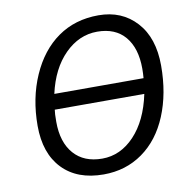

<svg xmlns="http://www.w3.org/2000/svg" viewBox="-82 -805 883 895"><g transform="rotate(-10 360.0 -357.5)"><path d="M175.8 -399.9H598.1Q600.1 -421.4 600.1 -444.8Q600.1 -542 554.2 -596.4Q508.3 -650.9 422.4 -650.9Q336.4 -650.9 269 -583.5Q201.7 -516.1 175.8 -399.9ZM588.9 -327.1H165Q162.1 -310.1 162.1 -270Q162.1 -172.9 210 -118.4Q257.8 -64 344.2 -64Q430.7 -64 496.8 -134Q563 -204.1 588.9 -327.1ZM337.9 9.8Q212.9 9.8 143.1 -63.2Q73.2 -136.2 73.2 -266.6Q73.2 -397 120.1 -503.4Q167 -609.9 248.8 -667.5Q330.6 -725.1 441.4 -725.1Q552.2 -725.1 620.6 -650.1Q689 -575.2 689 -443.4Q689 -311.5 646 -207.8Q603 -104 522.9 -47.1Q442.9 9.8 337.9 9.8Z"/></g></svg>

Font: OpenSans-Italic
Style: Italic
Weight: 400
Italic angle: -12°
Foundry: Ascender Corporation
Version: Version 1.10